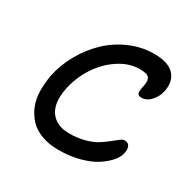

<svg xmlns="http://www.w3.org/2000/svg" viewBox="-132 -748 840 839"><g transform="rotate(30 288.0 -328.5)"><path d="M262.2 -42Q214.8 -42 177.7 -55.7Q140.6 -69.3 117.4 -93.5Q94.2 -117.7 80.3 -150.6Q66.4 -183.6 65.4 -222.4Q64.5 -261.2 71.8 -304.2Q84 -365.7 116 -422.4Q147.9 -479 192.6 -521.7Q237.3 -564.5 295.9 -589.8Q354.5 -615.2 416 -615.2Q487.3 -615.2 517.3 -583.5Q547.4 -551.8 537.1 -498Q530.3 -466.3 509.5 -443.6Q488.8 -420.9 461.9 -420.9Q457 -420.9 453.6 -421.6Q450.2 -422.4 448 -424.6Q445.8 -426.8 444.1 -428.7Q442.4 -430.7 442.1 -434.6Q441.9 -438.5 441.7 -441.2Q441.4 -443.8 442.1 -449Q442.9 -454.1 443.4 -457.3Q443.8 -460.4 445.1 -466.6Q446.3 -472.7 446.8 -476.1Q452.1 -499.5 442.6 -512.7Q433.1 -525.9 396 -525.9Q341.3 -525.9 290.3 -491.9Q239.3 -458 204.8 -404.3Q170.4 -350.6 158.2 -290Q142.6 -212.4 172.4 -170.2Q202.1 -127.9 268.1 -127.9Q310.1 -127.9 345.2 -137.7Q380.4 -147.5 402.6 -161.6Q424.8 -175.8 441.9 -189.7Q459 -203.6 471.7 -213.4Q484.4 -223.1 493.2 -223.1Q511.7 -223.1 518.3 -209.5Q524.9 -195.8 520 -173.8Q516.1 -153.8 497.8 -131.8Q479.5 -109.9 448.7 -89.4Q418 -68.8 368.9 -55.4Q319.8 -42 262.2 -42Z"/></g></svg>

Font: Shantell Sans Irregular Bouncy
Style: Italic
Weight: 400
Italic angle: -11.31°
Designer: Stephen Nixon, Anya Danilova, Shantell Martin
Foundry: Arrow Type
Version: Version 1.006;[9816181b4]